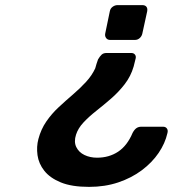

<svg xmlns="http://www.w3.org/2000/svg" viewBox="-20 -539 675 750"><path d="M493 -332Q502 -332 507 -326Q512 -320 510 -311Q508 -303 506 -295Q504 -287 502 -279Q491 -241 467 -210Q443 -179 413.5 -153.5Q384 -128 355.5 -105.5Q327 -83 306 -60.5Q285 -38 277 -13Q268 15 278 35.5Q288 56 310 66.5Q332 77 359 77Q406 77 441.5 53.5Q477 30 498 -20Q505 -33 513 -38.5Q521 -44 532 -44H617Q627 -44 632 -37Q637 -30 634 -19Q625 21 599.5 58.5Q574 96 534 126Q494 156 442 173.5Q390 191 328 191Q260 191 217.5 173.5Q175 156 153 128Q131 100 126.5 67Q122 34 130 4Q140 -34 161 -64.5Q182 -95 209.5 -120.5Q237 -146 265 -170Q293 -194 316 -219Q339 -244 352 -272Q354 -281 357 -289.5Q360 -298 363 -307Q370 -319 377 -325.5Q384 -332 396 -332ZM536 -519Q547 -519 552 -512.5Q557 -506 555 -495L536 -408Q534 -398 526 -390.5Q518 -383 507 -383H410Q400 -383 394.5 -390.5Q389 -398 391 -408L409 -495Q411 -506 420 -512.5Q429 -519 439 -519Z"/></svg>

Font: Rubik Light Medium
Style: Italic
Weight: 500
Italic angle: -12°
Version: Version 2.104